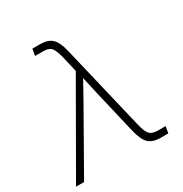

<svg xmlns="http://www.w3.org/2000/svg" viewBox="-195 -858 943 988"><g transform="rotate(-30 276.5 -364.0)"><path d="M-26.4 0 270.5 -516.6 248.5 -609.9Q236.8 -656.7 222.9 -672.4Q209 -688 175.3 -688H127.4L134.3 -727.5H179.7Q227.1 -727.5 250.7 -704.8Q274.4 -682.1 288.1 -624L408.7 -117.7Q419.9 -70.8 434.6 -55.2Q449.2 -39.6 483.4 -39.6H528.8L522 0H477.5Q430.2 0 406.2 -22.9Q382.3 -45.9 368.7 -103.5L314.5 -333.5Q306.6 -366.7 299.3 -399.7Q292 -432.6 284.7 -465.8Q266.6 -432.6 248 -399.4Q229.5 -366.2 210.9 -333.5L21.5 0Z"/></g></svg>

Font: Inter Display ExtraLight
Style: Italic
Weight: 200
Italic angle: -9.39999°
Designer: Rasmus Andersson
Foundry: rsms
Version: Version 4.000;git-a52131595